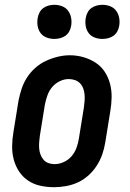

<svg xmlns="http://www.w3.org/2000/svg" viewBox="-20 -771 540 799"><path d="M205 8Q176 8 148 2Q120 -4 97 -19.5Q74 -35 59 -58Q44 -81 37 -108Q30 -135 30.5 -164Q31 -193 36 -222L57 -352Q62 -377 70 -401.5Q78 -426 92.5 -448.5Q107 -471 127.5 -489Q148 -507 172 -518Q196 -529 221 -535Q246 -541 271 -541Q300 -541 327.5 -533Q355 -525 378 -510Q401 -495 416 -472Q431 -449 438 -422Q445 -395 444.5 -366Q444 -337 439 -308L418 -178Q414 -153 405.5 -128.5Q397 -104 382.5 -81.5Q368 -59 348 -41Q328 -23 304 -12Q280 -1 254.5 3.5Q229 8 205 8ZM207 -88Q226 -88 245 -96.5Q264 -105 277.5 -120.5Q291 -136 298 -155Q305 -174 308 -193L329 -323Q331 -337 332 -350.5Q333 -364 332 -377Q331 -390 326.5 -402.5Q322 -415 313.5 -424Q305 -433 292.5 -437.5Q280 -442 266 -442Q247 -442 228.5 -433Q210 -424 197 -408.5Q184 -393 177.5 -374.5Q171 -356 167 -337L146 -207Q144 -193 143 -179.5Q142 -166 143 -153Q144 -140 148.5 -128Q153 -116 161 -106.5Q169 -97 181 -92.5Q193 -88 207 -88ZM406 -609Q389 -609 373.5 -615Q358 -621 348.5 -634Q339 -647 336.5 -663.5Q334 -680 337 -697Q339 -709 345 -720Q351 -731 361 -738Q371 -745 383 -748Q395 -751 406 -751Q423 -751 438.5 -745Q454 -739 463.5 -726Q473 -713 476 -696.5Q479 -680 476 -663Q474 -651 468 -640Q462 -629 452 -622Q442 -615 430 -612Q418 -609 406 -609ZM206 -609Q189 -609 173.5 -615Q158 -621 148.5 -634Q139 -647 136.5 -663.5Q134 -680 137 -697Q139 -709 145 -720Q151 -731 161 -738Q171 -745 183 -748Q195 -751 206 -751Q223 -751 238.5 -745Q254 -739 263.5 -726Q273 -713 276 -696.5Q279 -680 276 -663Q274 -651 268 -640Q262 -629 252 -622Q242 -615 230 -612Q218 -609 206 -609Z"/></svg>

Font: Iosevka Slab
Style: Bold Italic
Weight: 700
Italic angle: -9°
Monospace: yes
Designer: Belleve Invis
Foundry: Belleve Invis
Version: Version 11.1.0; ttfautohint (v1.8.3)